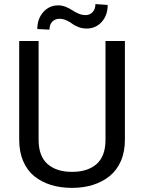

<svg xmlns="http://www.w3.org/2000/svg" viewBox="-20 -912 706 942"><path d="M74.2 -226.1V-710.9H169.4V-226.1Q169.4 -146 213.1 -107.4Q256.8 -68.8 333.5 -68.8Q410.6 -68.8 454.1 -107.4Q497.6 -146 497.6 -226.1V-710.9H592.8V-226.1Q592.8 -167 572.8 -121.3Q552.7 -75.7 517.1 -47.4Q481.4 -19 435.1 -4.6Q388.7 9.8 333.5 9.8Q276.9 9.8 230.2 -4.6Q183.6 -19 148.4 -47.4Q113.3 -75.7 93.8 -121.3Q74.2 -167 74.2 -226.1ZM448.2 -892.1 508.3 -887.7Q508.3 -836.9 479 -804.4Q449.7 -772 405.3 -772Q382.8 -772 364 -779.5Q345.2 -787.1 333.7 -795.9Q322.3 -804.7 305.7 -812.3Q289.1 -819.8 271 -819.8Q250 -819.8 236.3 -805.4Q222.7 -791 222.7 -766.6L163.1 -769.5Q163.1 -819.8 192.4 -852.8Q221.7 -885.7 265.6 -885.7Q284.7 -885.7 303.2 -878.2Q321.8 -870.6 334.5 -861.8Q347.2 -853 364.7 -845.5Q382.3 -837.9 399.9 -837.9Q420.9 -837.9 434.6 -852.8Q448.2 -867.7 448.2 -892.1Z"/></svg>

Font: Bert Sans Medium
Style: Regular
Weight: 500
Designer: Christian Robertson, Adam Twardoch, & Cristiano Sobral
Foundry: Google
Version: Version 12.135;January 10, 2020;FontCreator 12.0.0.2547 64-b